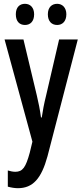

<svg xmlns="http://www.w3.org/2000/svg" viewBox="-20 -747 432 1007"><path d="M63 -672C63 -634 83 -616 111 -616C139 -616 159 -635 159 -672C159 -707 139 -727 111 -727C83 -727 63 -709 63 -672ZM231 -672C231 -635 251 -616 280 -616C307 -616 328 -635 328 -672C328 -707 307 -727 280 -727C252 -727 231 -709 231 -672ZM4 -540 150 -4 136 54C115 131 99 154 60 154C48 154 34 151 21 147V232C39 237 57 240 74 240C152 240 197 190 229 73L388 -540H290L222 -247C211 -203 204 -165 199 -131H195C190 -169 182 -210 173 -247L103 -540Z"/></svg>

Font: Noto Sans Myanmar ExtraCondensed Medium
Style: Regular
Weight: 500
Width: 2
Designer: Monotype Design Team
Foundry: Monotype Imaging Inc.
Version: Version 2.107